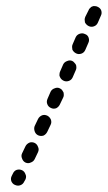

<svg xmlns="http://www.w3.org/2000/svg" viewBox="-20 -583 351 626"><path d="M29 20Q38 24 46 21Q55 18 59 9L63 2Q67 -7 63 -15Q60 -24 52 -28Q43 -32 34 -29Q26 -26 22 -17L18 -9Q14 -1 17 8Q21 17 29 20ZM63 -53Q72 -49 80 -53Q89 -56 93 -64L104 -87Q108 -96 104 -104Q101 -113 93 -117Q84 -121 76 -118Q67 -114 63 -106L52 -83Q48 -75 52 -66Q55 -57 63 -53ZM104 -142Q113 -138 122 -141Q130 -145 134 -153L145 -176Q149 -184 146 -193Q142 -202 134 -206Q125 -210 117 -207Q108 -203 104 -195L93 -172Q90 -164 93 -155Q96 -146 104 -142ZM146 -231Q154 -227 163 -230Q171 -234 175 -242L186 -265Q188 -269 188 -273Q188 -278 187 -282Q185 -286 182 -290Q179 -293 175 -295Q167 -299 158 -295Q149 -292 145 -284L135 -261Q131 -252 134 -244Q137 -235 146 -231ZM175 -333Q177 -328 180 -325Q183 -322 187 -320Q195 -316 204 -319Q213 -322 217 -331L227 -354Q229 -358 229 -362Q229 -367 228 -371Q226 -375 223 -378Q220 -382 216 -384Q208 -388 199 -384Q190 -381 186 -373L176 -350Q174 -346 174 -341Q173 -337 175 -333ZM216 -421Q218 -417 221 -414Q224 -411 228 -409Q236 -405 245 -408Q254 -411 258 -420L268 -443Q272 -451 269 -460Q266 -469 257 -472Q249 -476 240 -473Q231 -470 227 -462L217 -439Q215 -435 215 -430Q215 -426 216 -421ZM257 -510Q259 -506 262 -503Q265 -500 269 -498Q277 -494 286 -497Q295 -500 299 -509L309 -532Q313 -540 310 -549Q307 -557 298 -561Q294 -563 290 -563Q285 -564 281 -562Q277 -561 274 -557Q270 -554 269 -550L258 -528Q256 -523 256 -519Q256 -515 257 -510Z"/></svg>

Font: FRB American Cursive Guidelines Arrows Dashed Extrabold
Style: Bold Italic
Weight: 800
Italic angle: -25°
Version: Version 2.0;Modular Font Editor K font №1